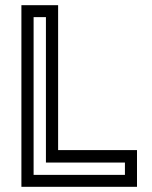

<svg xmlns="http://www.w3.org/2000/svg" viewBox="-20 -720 586 740"><path d="M62.5 0V-700H204V-141.5H508V0ZM109.5 -46H461.5V-93.5H157V-654H109.5Z"/></svg>

Font: Tourney Medium
Style: Regular
Weight: 500
Designer: Tyler Finck
Foundry: Etcetera Type Co
Version: Version 1.015